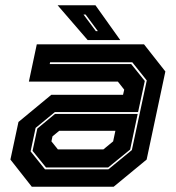

<svg xmlns="http://www.w3.org/2000/svg" viewBox="-20 -708 666 728"><path d="M100.5 0 19.5 -103 50 -245.5 174.5 -348.5H446.5L451 -368L427 -398.5H89.5L119.5 -540H526L607 -437L536 -103L411 0ZM154.5 -73 103.5 -136 121.5 -220.5 188.5 -276H502L473.5 -141L390 -73ZM150.5 -66H391L480 -139L536.5 -403L481.5 -472H170L168.5 -465H477.5L529 -401L503.5 -283H188L115 -223L96 -134ZM199.5 -141.5H372L409 -172L417.5 -212H204.5L179 -191L175 -172ZM436 -556H312.5L198.5 -688H342ZM351 -590 304.5 -653H296.5L343.5 -590Z"/></svg>

Font: Tourney Thin ExtraBold
Style: Italic
Weight: 800
Italic angle: -12°
Version: Version 1.015